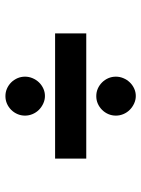

<svg xmlns="http://www.w3.org/2000/svg" viewBox="71 -651 508 690"><g transform="rotate(-90 325.0 -306.0)"><path d="M254.5 -143.5Q254.5 -158 260 -170.8Q265.5 -183.5 275.2 -193.2Q285 -203 297.5 -208.5Q310 -214 324.5 -214Q339 -214 351.5 -208.5Q364 -203 373.8 -193.2Q383.5 -183.5 389 -170.8Q394.5 -158 394.5 -143.5Q394.5 -129.5 389 -116.5Q383.5 -103.5 374.2 -93.8Q365 -84 352.2 -78Q339.5 -72 325 -72Q311 -72 298 -78Q285 -84 275.2 -93.8Q265.5 -103.5 260 -116.5Q254.5 -129.5 254.5 -143.5ZM254.5 -470Q254.5 -484.5 260 -497.2Q265.5 -510 275.2 -519.8Q285 -529.5 297.5 -535Q310 -540.5 324.5 -540.5Q339 -540.5 351.5 -535Q364 -529.5 373.8 -519.8Q383.5 -510 389 -497.2Q394.5 -484.5 394.5 -470Q394.5 -456 389 -443Q383.5 -430 374.2 -420.2Q365 -410.5 352.2 -404.5Q339.5 -398.5 325 -398.5Q311 -398.5 298 -404.5Q285 -410.5 275.2 -420.2Q265.5 -430 260 -443Q254.5 -456 254.5 -470ZM100 -362H550V-250H100Z"/></g></svg>

Font: B612 Mono
Style: Bold
Weight: 700
Version: Version 1.005